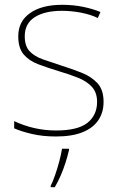

<svg xmlns="http://www.w3.org/2000/svg" viewBox="-20 -558 498 799"><path d="M411 -134Q411 -90 389 -57.5Q367 -25 323 -7.5Q279 10 213 10Q158 10 113 -0.5Q68 -11 39 -24V-54Q79 -35 123 -25Q167 -15 213 -15Q304 -15 344 -47Q384 -79 384 -134Q384 -173 362.5 -196.5Q341 -220 304.5 -234.5Q268 -249 224 -262Q178 -276 139.5 -290.5Q101 -305 78.5 -331.5Q56 -358 56 -407Q56 -469 105 -503.5Q154 -538 238 -538Q285 -538 326 -529.5Q367 -521 398 -508L387 -483Q359 -497 318.5 -505Q278 -513 238 -513Q166 -513 124.5 -486.5Q83 -460 83 -407Q83 -366 103.5 -344.5Q124 -323 158.5 -311Q193 -299 233 -286Q277 -272 318 -256Q359 -240 385 -212.5Q411 -185 411 -134ZM267 67Q261 93 252.5 119.5Q244 146 233 171.5Q222 197 208 221H191V215Q199 200 209 171.5Q219 143 227 112.5Q235 82 238 61H267Z"/></svg>

Font: Noto Sans Armenian Thin
Style: Regular
Weight: 250
Version: Version 2.007